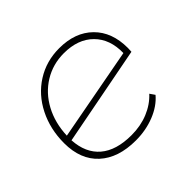

<svg xmlns="http://www.w3.org/2000/svg" viewBox="-128 -682 845 845"><g transform="rotate(-45 294.5 -260.0)"><path d="M543 -310Q543 -295 542 -287L80 -198Q85 -115 136.5 -71Q188 -27 283 -27Q340 -27 387.5 -46.5Q435 -66 467 -101L483 -78Q451 -40 397 -18.5Q343 3 280 3Q171 3 109.5 -53.5Q48 -110 48 -212Q48 -299 84 -370.5Q120 -442 184 -482.5Q248 -523 328 -523Q427 -523 485 -466Q543 -409 543 -310ZM80 -227 513 -308Q515 -393 465 -443Q415 -493 327 -493Q259 -493 203.5 -459Q148 -425 115.5 -364.5Q83 -304 80 -227Z"/></g></svg>

Font: Montserrat Alternates ExLight
Style: Italic
Weight: 275
Italic angle: -11.3°
Designer: Julieta Ulanovsky
Foundry: Julieta Ulanovsky
Version: Version 7.200